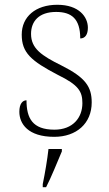

<svg xmlns="http://www.w3.org/2000/svg" viewBox="-20 -563 455 804"><path d="M207 10C300 10 364 -46 364 -134C364 -199 339 -238 237 -289C154 -330 110 -360 110 -421C110 -474 143 -513 215 -513C280 -513 316 -484 316 -402C337 -402 348 -419 348 -447C348 -492 311 -543 220 -543C129 -543 71 -493 71 -418C71 -342 110 -308 223 -249C309 -207 325 -180 325 -131C325 -70 285 -20 208 -20C116 -20 91 -68 91 -143C75 -143 61 -129 61 -95C61 -45 97 10 207 10ZM159 208V221H173C194 181 221 113 239 71V61H183C178 106 169 159 159 208Z"/></svg>

Font: Noto Serif Ethiopic ExtraLight
Style: Regular
Weight: 200
Designer: Monotype Design Team
Foundry: Monotype Imaging Inc.
Version: Version 2.102